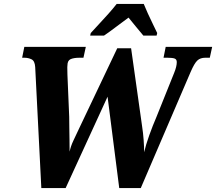

<svg xmlns="http://www.w3.org/2000/svg" viewBox="-20 -951 1093 971"><path d="M158 -612Q156 -643 139.5 -651Q123 -659 103 -659H92L103 -714H414L402 -659H382Q354 -659 337.5 -652Q321 -645 321 -620Q320 -612 320.5 -601Q321 -590 321 -574L330 -360Q330 -343 330.5 -310Q331 -277 331.5 -242Q332 -207 332 -184Q338 -212 350.5 -238.5Q363 -265 379 -299L573 -707H643L698 -317Q704 -278 706.5 -242.5Q709 -207 709 -181Q717 -217 734.5 -266Q752 -315 771 -359L861 -583Q874 -615 874 -637Q874 -651 863 -655Q852 -659 827 -659H807L818 -714H1053L1041 -659H1018Q993 -659 978 -645Q963 -631 944 -587L692 0H583L524 -462L312 0H189ZM439 -784Q456 -803 480 -828.5Q504 -854 528 -881Q552 -908 570 -931H707Q715 -911 727.5 -883.5Q740 -856 753 -829.5Q766 -803 775 -784L772 -771H705Q691 -788 668 -815.5Q645 -843 630 -862Q597 -838 565.5 -814Q534 -790 506 -771H436Z"/></svg>

Font: Noto Serif Condensed ExtraBold
Style: Italic
Weight: 800
Width: 3
Italic angle: -12°
Designer: Monotype Design Team
Foundry: Monotype Imaging Inc.
Version: Version 2.014; ttfautohint (v1.8.4.7-5d5b)